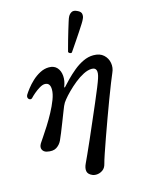

<svg xmlns="http://www.w3.org/2000/svg" viewBox="-147 -877 923 1208"><g transform="rotate(-15 314.0 -273.0)"><path d="M302 238Q274 226 270.5 205Q267 184 280 157Q287 142 304 105Q321 68 343 17.5Q365 -33 389 -88.5Q413 -144 435 -195Q457 -246 472.5 -284.5Q488 -323 493 -339Q516 -408 470 -408Q445 -408 415.5 -393Q386 -378 357.5 -355Q329 -332 304.5 -307.5Q280 -283 265 -264Q251 -248 242 -227Q237 -215 226.5 -188Q216 -161 203.5 -129Q191 -97 179.5 -68.5Q168 -40 160 -23Q148 2 125 16.5Q102 31 62 22Q42 17 34.5 0.5Q27 -16 40 -38Q45 -46 62.5 -71.5Q80 -97 102.5 -132.5Q125 -168 146 -207Q167 -246 181 -282.5Q195 -319 195 -347Q195 -392 160 -392Q145 -392 125 -380Q105 -368 87.5 -353Q70 -338 62 -329Q55 -321 46 -323.5Q37 -326 33.5 -335.5Q30 -345 37 -357Q45 -370 61.5 -391.5Q78 -413 101.5 -435Q125 -457 153.5 -472Q182 -487 212 -487Q246 -487 264.5 -466Q283 -445 285.5 -412Q288 -379 274 -344Q273 -340 274.5 -339Q276 -338 279 -341Q294 -358 318 -382.5Q342 -407 371.5 -431.5Q401 -456 434.5 -472Q468 -488 502 -488Q544 -488 568 -466Q592 -444 597.5 -412Q603 -380 589 -350Q581 -332 564.5 -290.5Q548 -249 527.5 -194.5Q507 -140 485.5 -81Q464 -22 444.5 33Q425 88 411 129.5Q397 171 392 191Q386 215 370 227Q354 239 335.5 241.5Q317 244 302 238ZM376 -539Q369 -536 362.5 -539.5Q356 -543 354 -549Q355 -553 360.5 -573.5Q366 -594 374 -622.5Q382 -651 391 -680.5Q400 -710 407 -732.5Q414 -755 418 -762Q426 -778 440.5 -786Q455 -794 477 -783Q500 -773 502.5 -756.5Q505 -740 497 -725Q494 -717 481.5 -697Q469 -677 452 -651.5Q435 -626 418.5 -601.5Q402 -577 390 -559.5Q378 -542 376 -539Z"/></g></svg>

Font: Zen Old Mincho SemiBold
Style: Regular
Weight: 600
Version: Version 1.500